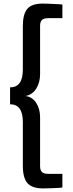

<svg xmlns="http://www.w3.org/2000/svg" viewBox="-20 -888 405 1068"><path d="M36 -402Q107 -402 107 -501V-741Q107 -810 132 -839Q157 -868 217 -868Q226 -868 243 -867.5Q260 -867 277 -866Q294 -865 308 -864.5Q322 -864 327 -863V-787H248Q224 -787 213.5 -777Q203 -767 203 -745V-476Q203 -429 181.5 -395Q160 -361 122 -354Q160 -349 181.5 -315.5Q203 -282 203 -235V37Q203 59 213.5 69Q224 79 248 79H327V155Q322 156 308.5 157Q295 158 278 158.5Q261 159 244.5 159.5Q228 160 219 160Q159 160 133 131Q107 102 107 33V-210Q107 -308 36 -308Z"/></svg>

Font: Encode Sans Wide
Style: Medium
Weight: 500
Designer: Pablo Impallari, Andres Torresi
Foundry: Pablo Impallari, Andres Torresi
Version: Version 1.000; ttfautohint (v1.00) -l 8 -r 50 -G 200 -x 14 -